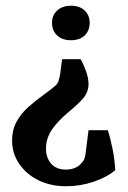

<svg xmlns="http://www.w3.org/2000/svg" viewBox="-20 -445 445 668"><path d="M261 -239Q270 -222 279 -198Q288 -174 288 -153Q288 -124 268.5 -102Q249 -80 217 -54Q178 -21 159 8.5Q140 38 140 72Q140 104 158 124.5Q176 145 209 145Q226 145 240 139.5Q254 134 263 123Q271 115 274 106.5Q277 98 278 87L288 8H355Q365 39 372 75Q379 111 381 147Q353 171 306.5 187Q260 203 210 203Q156 203 113.5 182Q71 161 46.5 124.5Q22 88 22 44Q22 7 37.5 -21.5Q53 -50 79.5 -73.5Q106 -97 137 -119Q160 -136 170 -144.5Q180 -153 183 -161.5Q186 -170 189 -185L196 -239ZM227 -425Q257 -425 274.5 -408.5Q292 -392 292 -366Q292 -338 274.5 -321.5Q257 -305 227 -305Q197 -305 179 -321.5Q161 -338 161 -366Q161 -392 179 -408.5Q197 -425 227 -425Z"/></svg>

Font: Yrsa SemiBold
Style: Regular
Weight: 600
Version: Version 2.004